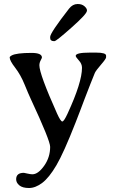

<svg xmlns="http://www.w3.org/2000/svg" viewBox="-20 -731 579 957"><path d="M230 -542.5V-546.9Q230 -566.9 324.2 -688Q342.3 -710.9 366.2 -710.9H368.7Q388.2 -710.9 400.9 -700Q413.6 -689 413.6 -678.7L413.1 -676.8Q413.1 -661.6 336.7 -593.8Q260.3 -525.9 251.5 -525.9H249Q230 -525.9 230 -542.5ZM60.5 162.6Q60.5 130.4 99.1 130.4Q100.1 130.4 116 134Q131.8 137.7 141.6 137.7Q169.9 137.7 200 95.5Q230 53.2 230 1Q230 -30.3 133.8 -236.8Q122.1 -261.7 102.5 -309.8Q83 -357.9 55.7 -393.3Q28.3 -428.7 28.3 -444.8Q28.3 -449.2 38.1 -454.6Q62 -467.3 137.2 -467.3Q189 -467.3 189 -444.3Q189 -441.9 182.6 -429.9Q176.3 -418 176.3 -405.3Q176.3 -361.8 264.2 -165.5Q282.2 -125.5 290.5 -125.5Q298.8 -125.5 316.9 -165Q388.7 -320.3 388.7 -393.1Q388.7 -413.1 373 -429.9Q357.4 -446.8 357.4 -452.6Q357.4 -468.8 427.7 -468.8H459.5Q508.8 -468.8 508.8 -453.6V-445.3Q508.8 -438 483.6 -408.9Q458.5 -379.9 452.9 -367.9Q447.3 -356 430.9 -313.2Q414.6 -270.5 401.4 -237.1Q388.2 -203.6 379.9 -180.2L356.9 -120.6Q297.4 31.2 261 93Q224.6 154.8 190.7 180.4Q156.7 206.1 124.5 206.1Q92.3 206.1 76.4 192.9Q60.5 179.7 60.5 162.6Z"/></svg>

Font: Averia Serif Libre Light
Style: Regular
Weight: 300
Version: Version 1.002